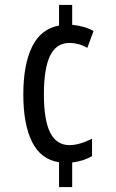

<svg xmlns="http://www.w3.org/2000/svg" viewBox="-20 -744 469 774"><path d="M271 -644Q322 -639 357 -619L332 -551Q313 -562 294.5 -566.5Q276 -571 261 -571Q207 -571 182 -519.5Q157 -468 157 -364Q157 -259 182.5 -209Q208 -159 260 -159Q281 -159 304.5 -166Q328 -173 351 -185V-115Q319 -95 271 -89V10H218V-90Q145 -101 109.5 -171.5Q74 -242 74 -363Q74 -484 109.5 -556Q145 -628 218 -641V-724H271Z"/></svg>

Font: Noto Sans Kannada ExtraCondensed
Style: Regular
Weight: 400
Width: 2
Designer: Jelle Bosma - Monotype Design Team
Foundry: Monotype Imaging Inc.
Version: Version 2.005; ttfautohint (v1.8.4.7-5d5b)